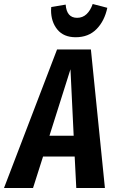

<svg xmlns="http://www.w3.org/2000/svg" viewBox="-63 -939 576 959"><path d="M318 0 310 -157H152L102 0H-43L222 -692H391L461 0ZM184 -261H305L289 -593ZM192 -888 193 -904 265 -916Q270 -850 322 -850Q350 -850 369.5 -868.5Q389 -887 400 -919L473 -900Q459 -834 419 -793.5Q379 -753 315 -753Q255 -753 223.5 -791.5Q192 -830 192 -888Z"/></svg>

Font: Fira Sans Extra Condensed SemiBold
Style: Italic
Weight: 600
Width: 3
Italic angle: -8°
Designer: Carrois Corporate & Edenspiekermann AG
Foundry: Carrois Corporate GbR & Edenspiekermann AG
Version: Version 4.203